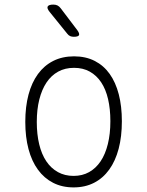

<svg xmlns="http://www.w3.org/2000/svg" viewBox="-20 -805 640 835"><path d="M300 10Q250 10 211 -10Q172 -30 145 -67Q118 -104 104 -156.5Q90 -209 90 -275Q90 -341 104 -393.5Q118 -446 145 -483Q172 -520 211.5 -540Q251 -560 302 -560Q353 -560 392 -540Q431 -520 457 -483.5Q483 -447 496.5 -395Q510 -343 510 -278Q510 -211 496 -158Q482 -105 455 -67.5Q428 -30 389 -10Q350 10 300 10ZM300 -40Q338 -40 367.5 -56.5Q397 -73 417.5 -103.5Q438 -134 449 -178.5Q460 -223 460 -278Q460 -331 450 -374Q440 -417 420 -447Q400 -477 370.5 -493.5Q341 -510 302 -510Q263 -510 233 -493.5Q203 -477 182.5 -446.5Q162 -416 151 -372.5Q140 -329 140 -275Q140 -221 150.5 -177.5Q161 -134 181.5 -103.5Q202 -73 232 -56.5Q262 -40 300 -40ZM272 -659 196 -753Q183 -769 187.5 -777Q192 -785 212 -785Q223 -785 230.5 -781Q238 -777 244 -769L316 -674Q327 -659 323.5 -652Q320 -645 301 -645Q292 -645 285 -648Q278 -651 272 -659Z"/></svg>

Font: Maple Mono Thin
Style: Regular
Weight: 250
Monospace: yes
Designer: subframe7536
Version: Version 7.000